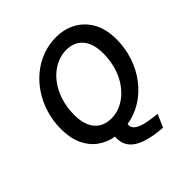

<svg xmlns="http://www.w3.org/2000/svg" viewBox="-233 -876 1230 1230"><g transform="rotate(-45 382.0 -261.5)"><path d="M542 186Q481 182 433 170.5Q385 159 351.5 140Q318 121 300.5 92Q283 63 283 24Q283 21 283.5 17Q284 13 284 9Q223 -1 175 -36Q127 -71 100 -129.5Q73 -188 73 -269Q73 -339 92 -404.5Q111 -470 146.5 -525.5Q182 -581 231 -622Q280 -663 339.5 -686Q399 -709 467 -709Q542 -709 602 -676Q662 -643 697 -580Q732 -517 732 -425Q732 -345 707.5 -271.5Q683 -198 638 -139Q593 -80 532 -41.5Q471 -3 398 9Q398 11 397.5 13Q397 15 397 18Q397 45 423 61.5Q449 78 490.5 86Q532 94 580 99ZM350 -89Q392 -89 430.5 -105.5Q469 -122 501 -151.5Q533 -181 557.5 -222.5Q582 -264 595 -315Q608 -366 608 -423Q608 -481 590 -521.5Q572 -562 538 -583.5Q504 -605 455 -605Q413 -605 374.5 -588.5Q336 -572 303.5 -542.5Q271 -513 247 -471.5Q223 -430 210 -379.5Q197 -329 197 -271Q197 -214 215 -173Q233 -132 267.5 -110.5Q302 -89 350 -89Z"/></g></svg>

Font: Ubuntu Sans SemiBold
Style: Italic
Weight: 600
Italic angle: -13.5°
Designer: Dalton Maag Ltd
Foundry: Dalton Maag Ltd
Version: Version 1.006